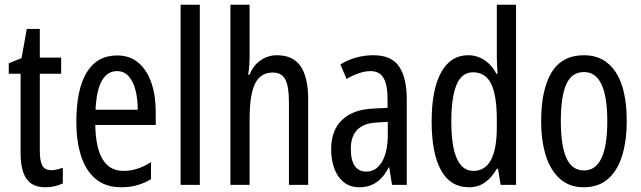

<svg xmlns="http://www.w3.org/2000/svg" viewBox="-20 -780 2706 810"><path d="M197 -62Q209 -62 221 -65Q233 -68 245 -72V-6Q229 1 211 5.5Q193 10 170 10Q117 10 92 -25.5Q67 -61 67 -133V-469H17V-513L71 -535L93 -658H148V-537H238V-469H148V-143Q148 -103 158 -82.5Q168 -62 197 -62Z M474 -546Q529 -546 565 -514.5Q601 -483 619 -429.5Q637 -376 637 -309V-253H382Q385 -59 501 -59Q530 -59 558.5 -68Q587 -77 617 -96V-24Q561 10 492 10Q424 10 382 -26.5Q340 -63 321 -125Q302 -187 302 -265Q302 -402 345.5 -474Q389 -546 474 -546ZM474 -480Q433 -480 410 -440Q387 -400 383 -317H561Q561 -361 552 -398Q543 -435 523.5 -457.5Q504 -480 474 -480Z M823 0H742V-760H823Z M1033 -545Q1033 -501 1027 -465H1033Q1048 -504 1079.5 -525.5Q1111 -547 1148 -547Q1217 -547 1248.5 -500Q1280 -453 1280 -364V0H1199V-348Q1199 -416 1183.5 -445Q1168 -474 1131 -474Q1079 -474 1056 -427Q1033 -380 1033 -279V0H952V-760H1033Z M1556 -547Q1632 -547 1664 -499Q1696 -451 1696 -362V0H1634L1622 -74H1620Q1578 10 1497 10Q1456 10 1429 -12.5Q1402 -35 1389.5 -71.5Q1377 -108 1377 -150Q1377 -230 1423 -274Q1469 -318 1554 -322L1615 -325V-360Q1615 -422 1598 -451Q1581 -480 1543 -480Q1499 -480 1442 -447L1416 -508Q1479 -547 1556 -547ZM1568 -263Q1460 -257 1460 -152Q1460 -103 1477 -79.5Q1494 -56 1525 -56Q1567 -56 1591.5 -97.5Q1616 -139 1616 -212V-266Z M1958 10Q1881 10 1841 -61Q1801 -132 1801 -268Q1801 -402 1841 -474.5Q1881 -547 1955 -547Q1992 -547 2023.5 -526.5Q2055 -506 2075 -468H2079Q2076 -513 2076 -542V-760H2157V0H2092L2081 -68H2076Q2054 -30 2025.5 -10Q1997 10 1958 10ZM1977 -59Q2076 -59 2076 -244V-274Q2076 -378 2052 -426.5Q2028 -475 1975 -475Q1928 -475 1906 -422Q1884 -369 1884 -268Q1884 -59 1977 -59Z M2624 -269Q2624 -186 2604.5 -123Q2585 -60 2545 -25Q2505 10 2442 10Q2383 10 2343 -25Q2303 -60 2283 -122.5Q2263 -185 2263 -269Q2263 -402 2307 -474.5Q2351 -547 2444 -547Q2530 -547 2577 -476.5Q2624 -406 2624 -269ZM2346 -269Q2346 -166 2369.5 -113.5Q2393 -61 2444 -61Q2542 -61 2542 -269Q2542 -476 2444 -476Q2392 -476 2369 -424.5Q2346 -373 2346 -269Z"/></svg>

Font: Noto Sans Myanmar ExtraCondensed
Style: Regular
Weight: 400
Width: 2
Designer: Monotype Design Team
Foundry: Monotype Imaging Inc.
Version: Version 2.107; ttfautohint (v1.8.4.7-5d5b)